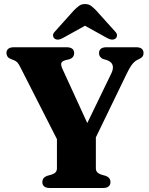

<svg xmlns="http://www.w3.org/2000/svg" viewBox="-20 -935 742 955"><path d="M441 -219.1 287.3 -195.6 82.2 -598.7Q73 -617.4 66.2 -624.6Q59.3 -631.7 47.9 -636.1L33.5 -641.6Q22.3 -646.1 17.2 -653.9Q12.1 -661.7 12.1 -671.2Q12.1 -684.8 21.3 -692.4Q30.4 -700 49.4 -700H310.9Q330 -700 339.4 -692.4Q348.8 -684.8 348.8 -671.2Q348.8 -647.4 323.4 -640L305.1 -635.4Q288.2 -630.4 285 -621.2Q281.9 -611.9 290.8 -591.9L438.1 -270.6L373.4 -238.8L534.4 -571.3Q545.1 -593.8 540.1 -610.8Q535.1 -627.7 511.2 -636.2L492.6 -641.7Q483.8 -645.1 478.2 -652.6Q472.6 -660 472.6 -671.2Q472.6 -684.8 481.7 -692.4Q490.9 -700 509.8 -700H657Q676 -700 685 -692.4Q694 -684.8 694 -671.2Q694 -660.9 689.3 -654.3Q684.7 -647.6 673.7 -642.3L665.9 -638.4Q656.1 -634 647.7 -626.5Q639.4 -619 630.1 -604.8Q620.9 -590.5 608.2 -564.2ZM263.2 -257.7H456.8V-98Q456.8 -86.1 463.3 -78.7Q469.8 -71.3 482.1 -67L505.7 -60.3Q529.4 -51.9 529.4 -28.8Q529.4 -15.7 520.4 -7.8Q511.5 0 492.5 0H227.5Q208.6 0 199.6 -7.8Q190.6 -15.7 190.6 -28.8Q190.6 -51.9 214.3 -60.3L237.9 -67Q250.6 -71.3 256.9 -78.7Q263.2 -86.1 263.2 -98ZM441.4 -828.4H364.1L512.2 -746.2Q539.4 -731.1 555.1 -743.7Q561.2 -748.8 562 -758.4Q562.8 -768 552.2 -778.7L457.3 -884.1Q443.5 -898.1 431.9 -906.5Q420.4 -914.9 402.9 -914.9Q385.4 -914.9 373.9 -906.5Q362.4 -898.1 348.1 -884.1L253.7 -778.7Q243 -768 243.8 -758.4Q244.7 -748.8 250.8 -743.7Q266.5 -731.1 293.3 -746.2Z"/></svg>

Font: Fraunces
Style: Regular
Weight: 900
Version: Version 1.000;[b76b70a41]